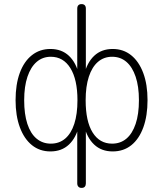

<svg xmlns="http://www.w3.org/2000/svg" viewBox="-20 -731 796 937"><path d="M378 186Q368 186 362.5 180Q357 174 357 164V-119H366Q352 -59 316.5 -25.5Q281 8 226 8Q174 8 136 -22.5Q98 -53 77 -109.5Q56 -166 56 -242Q56 -319 76.5 -375Q97 -431 135.5 -461.5Q174 -492 226 -492Q281 -492 316.5 -458.5Q352 -425 366 -364H357V-689Q357 -700 362.5 -705.5Q368 -711 378 -711Q388 -711 393.5 -705.5Q399 -700 399 -689V-364H390Q404 -425 439.5 -458.5Q475 -492 530 -492Q582 -492 620 -461.5Q658 -431 679 -375Q700 -319 700 -242Q700 -166 679.5 -109.5Q659 -53 621 -22.5Q583 8 530 8Q475 8 439.5 -25.5Q404 -59 390 -119H399V164Q399 174 394 180Q389 186 378 186ZM228 -30Q269 -30 298 -54.5Q327 -79 342.5 -126.5Q358 -174 358 -242Q358 -343 323.5 -398.5Q289 -454 228 -454Q188 -454 159 -429Q130 -404 114 -356.5Q98 -309 98 -242Q98 -174 113.5 -126.5Q129 -79 158.5 -54.5Q188 -30 228 -30ZM527 -30Q568 -30 597 -54.5Q626 -79 642 -126.5Q658 -174 658 -242Q658 -309 642 -356.5Q626 -404 597 -429Q568 -454 527 -454Q487 -454 458 -429Q429 -404 413.5 -356.5Q398 -309 398 -242Q398 -139 432 -84.5Q466 -30 527 -30Z"/></svg>

Font: Nunito ExtraLight
Style: Regular
Weight: 200
Designer: Vernon Adams
Foundry: Vernon Adams
Version: Version 3.602